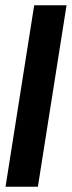

<svg xmlns="http://www.w3.org/2000/svg" viewBox="-20 -640 273 730"><path d="M1 70H124L233 -620H110Z"/></svg>

Font: Charger Pro
Style: UltraObl
Weight: 900
Designer: Jasper
Foundry: Cannot Into Space Fonts
Version: Version 1.09